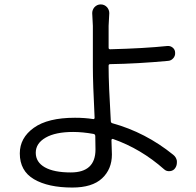

<svg xmlns="http://www.w3.org/2000/svg" viewBox="-20 -799 877 857"><path d="M406.2 -131.8Q406.2 -146.5 405.3 -192.4Q404.3 -200.2 397.5 -201.2Q348.6 -210 306.6 -210Q227.5 -210 183.6 -184.6Q139.6 -159.2 139.6 -117.2Q139.6 -75.2 180.2 -52.2Q220.7 -29.3 295.9 -29.3Q406.2 -29.3 406.2 -131.8ZM752.9 -108.4Q766.6 -97.7 769.5 -81.1Q769.5 -77.1 769.5 -73.2Q769.5 -60.5 762.7 -49.8Q754.9 -37.1 739.3 -35.2Q723.6 -33.2 712.9 -43Q609.4 -134.8 484.4 -178.7Q482.4 -179.7 480 -178.2Q477.5 -176.8 477.5 -173.8Q479.5 -126 479.5 -109.4Q479.5 -43.9 435.5 -2.9Q391.6 38.1 302.7 38.1Q195.3 38.1 131.8 1Q68.4 -36.1 68.4 -114.3Q68.4 -183.6 130.9 -228.5Q193.4 -273.4 314.5 -273.4Q358.4 -273.4 395.5 -267.6Q398.4 -266.6 400.4 -268.6Q402.3 -270.5 402.3 -273.4Q394.5 -429.7 394.5 -499V-683.6L391.6 -740.2Q391.6 -754.9 401.4 -766.6Q413.1 -779.3 429.7 -779.3Q446.3 -779.3 458 -766.6Q467.8 -754.9 467.8 -740.2L464.8 -683.6V-585.9Q464.8 -579.1 471.7 -579.1Q625 -583 727.5 -593.8Q741.2 -594.7 751.5 -585.9Q761.7 -577.1 761.7 -563.5Q762.7 -549.8 753.4 -539.1Q744.1 -528.3 730.5 -527.3Q593.8 -514.6 471.7 -512.7Q464.8 -512.7 464.8 -505.9V-499Q464.8 -423.8 474.6 -258.8Q474.6 -251 481.4 -249Q629.9 -208 752.9 -108.4Z"/></svg>

Font: Gen Jyuu Gothic P Normal
Style: Regular
Weight: 300
Designer: [Source Han Sans]
Ryoko NISHIZUKA  (kana & ideographs); Paul D. Hunt (Latin, Greek & Cyrillic); Wenlong ZHANG  (bopomofo
Version: Version 1.002.20150607